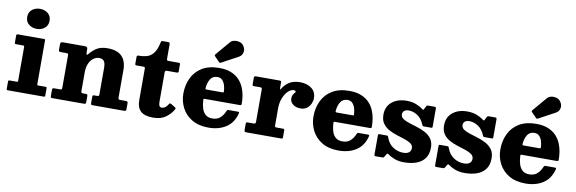

<svg xmlns="http://www.w3.org/2000/svg" viewBox="-56 -1272 5267 1757"><g transform="rotate(10 2577.5 -394.0)"><path d="M103.5 -692.5Q103.5 -736.5 134 -761Q164.5 -785.5 207.5 -785.5Q250.5 -785.5 281 -761Q311.5 -736.5 311.5 -692.5Q311.5 -648.5 281 -624Q250.5 -599.5 207.5 -599.5Q164.5 -599.5 134 -624Q103.5 -648.5 103.5 -692.5ZM113.5 -428.5H46Q33.5 -428.5 33.5 -439V-506.5Q33.5 -520 47.5 -520H289.5Q296.5 -520 299 -518.5Q301.5 -517 301.5 -510V-104Q301.5 -97 303.2 -94.2Q305 -91.5 312 -91.5H378Q386 -91.5 388.8 -90Q391.5 -88.5 391.5 -80V-14.5Q391.5 -4.5 388.2 -2.2Q385 0 375 0H46.5Q38.5 0 36 -2.2Q33.5 -4.5 33.5 -12.5V-77Q33.5 -86.5 36.2 -89Q39 -91.5 48 -91.5H111Q119 -91.5 121.2 -93.5Q123.5 -95.5 123.5 -103.5V-415.5Q123.5 -428.5 113.5 -428.5Z M512.5 -428.5H463.5Q449.5 -428.5 446 -432.5Q442.5 -436.5 442.5 -450.5V-497.5Q442.5 -512 449.5 -516Q456.5 -520 469 -520H671Q681.5 -520 688.5 -515.2Q695.5 -510.5 695.5 -497V-468Q695.5 -432.5 713 -454Q739.5 -487.5 777.2 -512.5Q815 -537.5 878.5 -537.5Q968.5 -537.5 1011.8 -493.5Q1055 -449.5 1055 -369V-113.5Q1055 -99 1059 -95.2Q1063 -91.5 1077.5 -91.5H1128.5Q1145 -91.5 1145 -74V-22Q1145 -6 1140 -3Q1135 0 1120 0H834Q822 0 819.2 -4.2Q816.5 -8.5 816.5 -21V-71Q816.5 -81 818.8 -86.2Q821 -91.5 831.5 -91.5H856.5Q869.5 -91.5 873.5 -94.8Q877.5 -98 877.5 -111V-354.5Q877.5 -399 863.2 -417.8Q849 -436.5 819 -436.5Q792 -436.5 767 -419.5Q742 -402.5 726 -368.5Q710 -334.5 710 -283V-111.5Q710 -100 713.5 -95.8Q717 -91.5 729 -91.5H751.5Q763 -91.5 767 -88.5Q771 -85.5 771 -73.5V-17.5Q771 -5.5 765.5 -2.8Q760 0 749 0H458Q447 0 444.8 -4Q442.5 -8 442.5 -19.5V-72Q442.5 -84.5 446 -88Q449.5 -91.5 462 -91.5H509.5Q523.5 -91.5 528 -94.2Q532.5 -97 532.5 -110.5V-409.5Q532.5 -422 528.8 -425.2Q525 -428.5 512.5 -428.5Z M1583.5 -94Q1559 -50 1514 -17.2Q1469 15.5 1397 15.5Q1318 15.5 1281.8 -18Q1245.5 -51.5 1245.5 -122.5V-409.5Q1245.5 -420 1243.2 -424.2Q1241 -428.5 1230.5 -428.5H1167.5Q1158.5 -428.5 1155.5 -431.5Q1152.5 -434.5 1152.5 -444V-502.5Q1152.5 -514 1155.5 -517Q1158.5 -520 1169.5 -520Q1208 -520 1242.8 -529Q1277.5 -538 1304.5 -570.2Q1331.5 -602.5 1346.5 -672Q1348.5 -682.5 1350.5 -686Q1352.5 -689.5 1366 -689.5H1414.5Q1430.5 -689.5 1430.5 -673.5V-539Q1430.5 -527.5 1433.5 -523.8Q1436.5 -520 1447.5 -520H1542Q1550 -520 1552.8 -517Q1555.5 -514 1555.5 -505.5V-440.5Q1555.5 -428.5 1541 -428.5H1447.5Q1430.5 -428.5 1430.5 -412V-141.5Q1430.5 -114 1436.5 -101Q1442.5 -88 1461.5 -88Q1492 -88 1518 -129.5Q1523 -137.5 1526.5 -139.5Q1530 -141.5 1539.5 -136.5L1573 -116Q1582.5 -110.5 1585.2 -106.2Q1588 -102 1583.5 -94Z M1632.5 -250Q1632.5 -330 1663.8 -395.2Q1695 -460.5 1758 -499Q1821 -537.5 1916.5 -537.5Q1982 -537.5 2027.5 -518.8Q2073 -500 2102 -469.2Q2131 -438.5 2147 -401Q2163 -363.5 2169 -325Q2175 -286.5 2175 -253Q2175 -242 2172 -238.8Q2169 -235.5 2157.5 -235.5H1835Q1825.5 -235.5 1823.8 -232.5Q1822 -229.5 1822.5 -220.5Q1824.5 -179.5 1835 -145.8Q1845.5 -112 1868.8 -91.5Q1892 -71 1932.5 -71Q1975.5 -71 2003.2 -94.2Q2031 -117.5 2049.5 -161Q2051.5 -166.5 2054.5 -169.8Q2057.5 -173 2066 -173H2151.5Q2161 -173 2163.5 -170.5Q2166 -168 2164.5 -160.5Q2142.5 -70.5 2075.2 -26.5Q2008 17.5 1913 17.5Q1819 17.5 1756.8 -20.2Q1694.5 -58 1663.5 -119Q1632.5 -180 1632.5 -250ZM1838 -322.5H1981Q1991.5 -322.5 1993.2 -324Q1995 -325.5 1994.5 -334.5Q1993.5 -363.5 1985 -390.8Q1976.5 -418 1959.5 -435.5Q1942.5 -453 1915.5 -453Q1870.5 -453 1849.5 -419.2Q1828.5 -385.5 1824.5 -339Q1823.5 -329 1824.8 -325.8Q1826 -322.5 1838 -322.5ZM1904.5 -589.5 1859 -636.5Q1850.5 -645.5 1859 -654L1971 -785.5Q1984 -801 2007.2 -806Q2030.5 -811 2054.2 -805Q2078 -799 2092 -781Q2117 -749 2110 -717Q2103 -685 2075 -670L1921 -587Q1912 -581.5 1904.5 -589.5Z M2332.5 -407.5Q2332.5 -420 2330 -424.2Q2327.5 -428.5 2315 -428.5H2259.5Q2248.5 -428.5 2245.5 -431.2Q2242.5 -434 2242.5 -445V-500.5Q2242.5 -512.5 2246 -516.2Q2249.5 -520 2260.5 -520H2479Q2488.5 -520 2492 -517.2Q2495.5 -514.5 2495.5 -504V-460.5Q2495.5 -445 2497.8 -441.5Q2500 -438 2505.5 -448Q2528 -486 2567 -511.8Q2606 -537.5 2668.5 -537.5Q2731.5 -537.5 2774.2 -505.8Q2817 -474 2817 -414Q2817 -389.5 2805.2 -363.2Q2793.5 -337 2770 -319.2Q2746.5 -301.5 2711 -301.5Q2669 -301.5 2641 -322.8Q2613 -344 2613 -378Q2613 -400 2620.2 -412.2Q2627.5 -424.5 2634.5 -431.2Q2641.5 -438 2641.5 -444Q2641.5 -455.5 2622.5 -455.5Q2595.5 -455.5 2569.8 -430.2Q2544 -405 2527 -362.5Q2510 -320 2510 -268.5V-110Q2510 -98 2513.5 -94.8Q2517 -91.5 2529 -91.5H2586.5Q2596 -91.5 2598 -88Q2600 -84.5 2600 -75V-19Q2600 -8 2598 -4Q2596 0 2585 0H2262Q2251.5 0 2247 -3.5Q2242.5 -7 2242.5 -18.5V-77Q2242.5 -87 2246.2 -89.2Q2250 -91.5 2260 -91.5H2309.5Q2322 -91.5 2327.2 -94.5Q2332.5 -97.5 2332.5 -109.5Z M2841.5 -250Q2841.5 -330 2872.8 -395.2Q2904 -460.5 2967 -499Q3030 -537.5 3125.5 -537.5Q3191 -537.5 3236.5 -518.8Q3282 -500 3311 -469.2Q3340 -438.5 3356 -401Q3372 -363.5 3378 -325Q3384 -286.5 3384 -253Q3384 -242 3381 -238.8Q3378 -235.5 3366.5 -235.5H3044Q3034.5 -235.5 3032.8 -232.5Q3031 -229.5 3031.5 -220.5Q3033.5 -179.5 3044 -145.8Q3054.5 -112 3077.8 -91.5Q3101 -71 3141.5 -71Q3184.5 -71 3212.2 -94.2Q3240 -117.5 3258.5 -161Q3260.5 -166.5 3263.5 -169.8Q3266.5 -173 3275 -173H3360.5Q3370 -173 3372.5 -170.5Q3375 -168 3373.5 -160.5Q3351.5 -70.5 3284.2 -26.5Q3217 17.5 3122 17.5Q3028 17.5 2965.8 -20.2Q2903.5 -58 2872.5 -119Q2841.5 -180 2841.5 -250ZM3047 -322.5H3190Q3200.5 -322.5 3202.2 -324Q3204 -325.5 3203.5 -334.5Q3202.5 -363.5 3194 -390.8Q3185.5 -418 3168.5 -435.5Q3151.5 -453 3124.5 -453Q3079.5 -453 3058.5 -419.2Q3037.5 -385.5 3033.5 -339Q3032.5 -329 3033.8 -325.8Q3035 -322.5 3047 -322.5Z M3834.5 -351Q3812 -405 3772.2 -430.2Q3732.5 -455.5 3692.5 -455.5Q3663.5 -455.5 3649.2 -442.5Q3635 -429.5 3635 -411Q3635 -385 3657.8 -369.5Q3680.5 -354 3716.5 -342.8Q3752.5 -331.5 3792.8 -319Q3833 -306.5 3868.8 -287.2Q3904.5 -268 3927.2 -236.5Q3950 -205 3950 -155.5Q3950 -92.5 3921 -54Q3892 -15.5 3842.2 2Q3792.5 19.5 3729 19.5Q3678.5 19.5 3640.8 5Q3603 -9.5 3577.5 -29Q3567 -37.5 3560 -25.5L3545.5 -1.5Q3542 4.5 3538.8 7.2Q3535.5 10 3524.5 10H3465Q3457 10 3454.5 6.8Q3452 3.5 3452 -5.5V-178.5Q3452 -187.5 3454 -191.2Q3456 -195 3464.5 -195H3528Q3540 -195 3542.5 -192.5Q3545 -190 3548 -181Q3567 -124.5 3611.2 -95Q3655.5 -65.5 3707 -65.5Q3743 -65.5 3761 -80.2Q3779 -95 3779 -119.5Q3779 -146.5 3756.8 -162.5Q3734.5 -178.5 3699.2 -190Q3664 -201.5 3624.2 -214Q3584.5 -226.5 3549.2 -245.5Q3514 -264.5 3491.5 -296Q3469 -327.5 3469 -377.5Q3469 -453.5 3521.5 -496.5Q3574 -539.5 3657 -539.5Q3709 -539.5 3747.2 -524Q3785.5 -508.5 3808.5 -490.5Q3815.5 -484.5 3819.2 -484.2Q3823 -484 3827.5 -494L3840 -518.5Q3843.5 -525.5 3847 -527.8Q3850.5 -530 3861.5 -530H3919.5Q3932 -530 3932 -516.5V-350Q3932 -342 3930 -338.8Q3928 -335.5 3919.5 -335.5H3855Q3843 -335.5 3840.2 -339.2Q3837.5 -343 3834.5 -351Z M4398 -351Q4375.5 -405 4335.8 -430.2Q4296 -455.5 4256 -455.5Q4227 -455.5 4212.8 -442.5Q4198.5 -429.5 4198.5 -411Q4198.5 -385 4221.2 -369.5Q4244 -354 4280 -342.8Q4316 -331.5 4356.2 -319Q4396.5 -306.5 4432.2 -287.2Q4468 -268 4490.8 -236.5Q4513.5 -205 4513.5 -155.5Q4513.5 -92.5 4484.5 -54Q4455.5 -15.5 4405.8 2Q4356 19.5 4292.5 19.5Q4242 19.5 4204.2 5Q4166.5 -9.5 4141 -29Q4130.5 -37.5 4123.5 -25.5L4109 -1.5Q4105.5 4.5 4102.2 7.2Q4099 10 4088 10H4028.5Q4020.5 10 4018 6.8Q4015.5 3.5 4015.5 -5.5V-178.5Q4015.5 -187.5 4017.5 -191.2Q4019.5 -195 4028 -195H4091.5Q4103.5 -195 4106 -192.5Q4108.5 -190 4111.5 -181Q4130.5 -124.5 4174.8 -95Q4219 -65.5 4270.5 -65.5Q4306.5 -65.5 4324.5 -80.2Q4342.5 -95 4342.5 -119.5Q4342.5 -146.5 4320.2 -162.5Q4298 -178.5 4262.8 -190Q4227.5 -201.5 4187.8 -214Q4148 -226.5 4112.8 -245.5Q4077.5 -264.5 4055 -296Q4032.5 -327.5 4032.5 -377.5Q4032.5 -453.5 4085 -496.5Q4137.5 -539.5 4220.5 -539.5Q4272.5 -539.5 4310.8 -524Q4349 -508.5 4372 -490.5Q4379 -484.5 4382.8 -484.2Q4386.5 -484 4391 -494L4403.5 -518.5Q4407 -525.5 4410.5 -527.8Q4414 -530 4425 -530H4483Q4495.5 -530 4495.5 -516.5V-350Q4495.5 -342 4493.5 -338.8Q4491.5 -335.5 4483 -335.5H4418.5Q4406.5 -335.5 4403.8 -339.2Q4401 -343 4398 -351Z M4578 -250Q4578 -330 4609.2 -395.2Q4640.5 -460.5 4703.5 -499Q4766.5 -537.5 4862 -537.5Q4927.5 -537.5 4973 -518.8Q5018.5 -500 5047.5 -469.2Q5076.5 -438.5 5092.5 -401Q5108.5 -363.5 5114.5 -325Q5120.5 -286.5 5120.5 -253Q5120.5 -242 5117.5 -238.8Q5114.5 -235.5 5103 -235.5H4780.5Q4771 -235.5 4769.2 -232.5Q4767.5 -229.5 4768 -220.5Q4770 -179.5 4780.5 -145.8Q4791 -112 4814.2 -91.5Q4837.5 -71 4878 -71Q4921 -71 4948.8 -94.2Q4976.5 -117.5 4995 -161Q4997 -166.5 5000 -169.8Q5003 -173 5011.5 -173H5097Q5106.5 -173 5109 -170.5Q5111.5 -168 5110 -160.5Q5088 -70.5 5020.8 -26.5Q4953.5 17.5 4858.5 17.5Q4764.5 17.5 4702.2 -20.2Q4640 -58 4609 -119Q4578 -180 4578 -250ZM4783.5 -322.5H4926.5Q4937 -322.5 4938.8 -324Q4940.5 -325.5 4940 -334.5Q4939 -363.5 4930.5 -390.8Q4922 -418 4905 -435.5Q4888 -453 4861 -453Q4816 -453 4795 -419.2Q4774 -385.5 4770 -339Q4769 -329 4770.2 -325.8Q4771.5 -322.5 4783.5 -322.5ZM4850 -589.5 4804.5 -636.5Q4796 -645.5 4804.5 -654L4916.5 -785.5Q4929.5 -801 4952.8 -806Q4976 -811 4999.8 -805Q5023.5 -799 5037.5 -781Q5062.5 -749 5055.5 -717Q5048.5 -685 5020.5 -670L4866.5 -587Q4857.5 -581.5 4850 -589.5Z"/></g></svg>

Font: Besley* Heavy
Style: Regular
Weight: 800
Designer: Owen Earl
Foundry: indestructible type*
Version: Version 3.000; ttfautohint (v1.8.3)